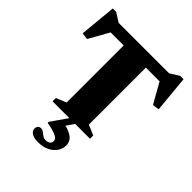

<svg xmlns="http://www.w3.org/2000/svg" viewBox="-265 -863 1270 1270"><g transform="rotate(45 370.0 -228.0)"><path d="M263 -643.5H470.5V-60.5L542 -30.5V0H191.5V-30.5L263 -60.5ZM630 -594H87L158 -624L61.5 -452.5L14.5 -458.5L39 -716H70.5L158.5 -660.5L90.5 -676H626.5L581.5 -660.5L669.5 -716H701L725.5 -458.5L678.5 -452.5L582 -624ZM314.5 259.5Q273 259.5 253.8 245.5Q234.5 231.5 234.5 212.5Q234.5 198.5 242.2 189Q250 179.5 264.5 179.5Q277.5 179.5 288.5 188.2Q299.5 197 312 205.8Q324.5 214.5 341.5 214.5Q360.5 214.5 372 206Q383.5 197.5 383.5 181.5Q383.5 170.5 375.8 160.8Q368 151 343.5 141.8Q319 132.5 269 123V115L366 -24.5H421L327.5 108L330.5 44.5Q384.5 56 413 70.5Q441.5 85 452 103.2Q462.5 121.5 462.5 143Q462.5 173.5 444.8 200Q427 226.5 393.8 243Q360.5 259.5 314.5 259.5Z"/></g></svg>

Font: Newsreader 16pt 16pt ExtraBold
Style: Regular
Weight: 800
Version: Version 1.003